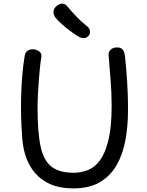

<svg xmlns="http://www.w3.org/2000/svg" viewBox="-20 -1040 820 1068"><path d="M118 -733Q122 -750 134 -758Q146 -766 162 -766Q182 -766 198 -754Q214 -742 210 -721Q207 -708 203.5 -675.5Q200 -643 196.5 -601Q193 -559 191 -516Q189 -473 189 -438Q189 -303 206 -224.5Q223 -146 267 -112.5Q311 -79 390 -79Q431 -79 469 -94Q507 -109 536.5 -149Q566 -189 583.5 -262Q601 -335 601 -451Q601 -527 595 -597Q589 -667 584 -734Q583 -752 596 -764Q609 -776 628 -776Q649 -777 659 -767.5Q669 -758 672.5 -742.5Q676 -727 677 -708Q680 -679 682.5 -650.5Q685 -622 687 -590Q689 -558 690.5 -518.5Q692 -479 692 -427Q692 -338 677.5 -259.5Q663 -181 628 -120.5Q593 -60 534.5 -26Q476 8 387 8Q316 8 263.5 -14Q211 -36 175.5 -77Q140 -118 122 -174Q104 -230 102 -299Q99 -338 97.5 -391Q96 -444 97.5 -503Q99 -562 104 -621.5Q109 -681 118 -733ZM414 -838Q392 -852 369 -869Q346 -886 325.5 -904.5Q305 -923 290 -940Q277 -957 277.5 -973.5Q278 -990 290 -1002Q303 -1016 321.5 -1019.5Q340 -1023 356 -1003Q374 -981 402.5 -950.5Q431 -920 463 -895Q477 -885 480 -869Q483 -853 473 -841Q460 -827 444 -828Q428 -829 414 -838Z"/></svg>

Font: Playpen Sans Thai
Style: Regular
Weight: 400
Designer: Sirin Gunkloy, Laura Meseguer, Veronika Burian, José Scaglione
Foundry: TypeTogether
Version: Version 2.000